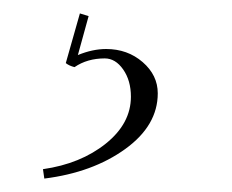

<svg xmlns="http://www.w3.org/2000/svg" viewBox="-20 -24 346 286"><path d="M112 0 96 58Q118 49 138 49Q170 49 192.5 68.5Q215 88 215 115Q215 163 166.5 198Q118 233 46 242L44 228Q100 220 137.5 190Q175 160 175 120Q175 96 163.5 79.5Q152 63 136 63Q110 63 91 76Q83 74 78 70L99 -4Z"/></svg>

Font: Kleymissky
Style: Regular
Weight: 500
Italic angle: -8°
Designer: gluk
Foundry: gluk
Version: Version 0.283